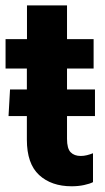

<svg xmlns="http://www.w3.org/2000/svg" viewBox="-20 -656 377 691"><path d="M0 -409.4H316.9V-515.1H0ZM76.7 -153.3Q76.7 -66.7 120.8 -26.1Q165 14.4 237.8 14.4Q262 14.4 282.7 9.9Q303.5 5.4 314.7 -0.5V-104.5Q304.2 -100.3 293 -97.5Q281.7 -94.7 270.5 -94.7Q247.3 -94.7 234.3 -108Q221.2 -121.3 221.2 -156.2V-636.5H77.1V-474.4L76.7 -460.2ZM155.8 -238.3H321.8V-334H175.3H16.1L10.7 -238.3Z"/></svg>

Font: Roboto Flex
Style: Regular
Weight: 400
Designer: Berlow after Robertson
Foundry: Google
Version: Version 3.200;gftools[0.9.32]